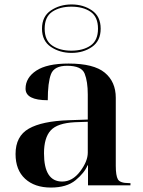

<svg xmlns="http://www.w3.org/2000/svg" viewBox="-20 -834 645 864"><path d="M209 10Q280 10 320 -23Q360 -56 374 -90H376V0H567V-10H560Q520 -10 510.5 -27Q501 -44 501 -88V-394Q501 -466 451.5 -507Q402 -548 289 -548Q191 -548 143 -516Q95 -484 95 -435Q95 -383 195 -383Q195 -463 209.5 -500.5Q224 -538 282 -538Q347 -538 361 -502.5Q375 -467 375 -409V-296L289 -293Q169 -289 109.5 -255Q50 -221 50 -141Q50 -69 93 -29.5Q136 10 209 10ZM260 -17Q178 -17 178 -144Q178 -214 208 -247Q238 -280 317 -284L375 -286V-147Q375 -108 340.5 -62.5Q306 -17 260 -17ZM302 -596Q355 -596 394 -623Q433 -650 433 -705Q433 -760 394 -787Q355 -814 302 -814Q249 -814 209 -787Q169 -760 169 -705Q169 -650 209 -623Q249 -596 302 -596ZM301 -606Q249 -606 215 -629Q181 -652 181 -705Q181 -758 215 -781Q249 -804 301 -804Q354 -804 387.5 -781Q421 -758 421 -705Q421 -652 387.5 -629Q354 -606 301 -606Z"/></svg>

Font: Noto Serif Display Semi
Style: Regular
Weight: 600
Designer: Monotype Design Team
Foundry: Monotype Imaging Inc.
Version: Version 1.900